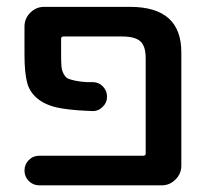

<svg xmlns="http://www.w3.org/2000/svg" viewBox="-20 -565 614 563"><path d="M361.3 -544.9Q512.7 -544.9 511.7 -410.2V-79.1Q511.7 -55.7 494.6 -38.6Q477.5 -21.5 454.1 -21.5H95.7Q77.1 -21.5 64.5 -34.2Q51.8 -46.9 51.8 -64.9Q51.8 -83 64.5 -95.7Q77.1 -108.4 95.7 -108.4H400.4Q407.2 -108.4 407.2 -115.2V-394.5Q407.2 -429.7 391.6 -443.8Q376 -458 337.9 -458H166Q159.2 -458 159.2 -451.2V-404.3Q159.2 -381.8 160.2 -370.6Q161.1 -359.4 166 -349.6Q170.9 -339.8 177.2 -335.9Q183.6 -332 199.7 -328.6Q215.8 -325.2 234.4 -324.2Q242.2 -324.2 252 -324.2Q269.5 -324.2 281.7 -311.5Q293.9 -298.8 293.9 -281.2Q293.9 -263.7 281.2 -252Q269.5 -239.3 252.9 -239.3Q252 -239.3 252 -239.3Q199.2 -241.2 168 -246.1Q123 -252 95.7 -271.5Q68.4 -291 60.1 -320.8Q51.8 -350.6 51.8 -404.3V-487.3Q51.8 -510.7 68.8 -527.8Q85.9 -544.9 109.4 -544.9Z"/></svg>

Font: Gen Jyuu Gothic P Medium
Style: Regular
Weight: 500
Designer: [Source Han Sans]
Ryoko NISHIZUKA  (kana & ideographs); Paul D. Hunt (Latin, Greek & Cyrillic); Wenlong ZHANG  (bopomofo
Version: Version 1.002.20150607